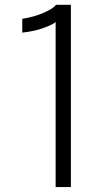

<svg xmlns="http://www.w3.org/2000/svg" viewBox="-20 -760 439 780"><path d="M268 -740.5V0H206V-671Q199.5 -662.5 160.8 -647.8Q122 -633 70.5 -627.5V-683.5Q120.5 -691.5 159 -708.8Q197.5 -726 207.5 -740.5Z"/></svg>

Font: Epilogue Light
Style: Regular
Weight: 300
Designer: Tyler Finck
Foundry: Etcetera Type Co
Version: Version 2.111; ttfautohint (v1.8.3)